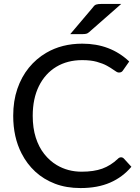

<svg xmlns="http://www.w3.org/2000/svg" viewBox="-20 -946 708 974"><path d="M388.5 8Q316.5 8 259 -14Q201.5 -36 159 -75.2Q116.5 -114.5 89.5 -167.5Q47 -250 47 -358.5Q47 -434 68 -495.2Q89 -556.5 126.5 -602.5Q164 -648.5 214.5 -678Q293.5 -724.5 397.5 -724.5Q540 -724.5 635.5 -634L604 -589Q601 -584 596.2 -581Q591.5 -578 583 -578Q577.5 -578 571 -581.8Q564.5 -585.5 555.5 -592Q542.5 -601.5 522 -612.8Q501.5 -624 471 -632.5Q440.5 -641 397 -641Q322 -641 265.5 -607Q209 -573 177.5 -509.5Q146 -446 146 -358.5Q146 -296.5 161.5 -248Q177 -199.5 204.5 -164.8Q232 -130 268 -108.5Q324.5 -75 394 -75Q456 -75 498.8 -90.5Q541.5 -106 577.5 -140Q585 -148 594 -148Q602.5 -148 608.5 -141.5L646.5 -100Q602.5 -47.5 539 -19.8Q475.5 8 388.5 8ZM400.5 -773H336.5L452.5 -910Q459 -920 468.2 -923Q477.5 -926 494.5 -926H595L432 -783Q425 -776.5 417.8 -774.8Q410.5 -773 400.5 -773Z"/></svg>

Font: Verano Sans
Style: Regular
Weight: 400
Designer: Lukasz Dziedzic with Adam Twardoch and Botio Nikoltchev
Foundry: tyPoland Lukasz Dziedzic
Version: Version 3.001;December 28, 2019;FontCreator 12.0.0.2547 64-b